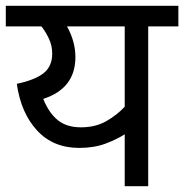

<svg xmlns="http://www.w3.org/2000/svg" viewBox="-20 -642 635 662"><path d="M595 -622V-551H491V0H410V-179Q382 -161 343 -146.5Q304 -132 253 -132Q163 -132 107.5 -192.5Q52 -253 38 -353Q100 -366 130 -389.5Q160 -413 160 -457Q160 -485 148.5 -509Q137 -533 123 -551H0V-622ZM129 -301Q149 -252 179.5 -227.5Q210 -203 259 -203Q309 -203 346 -224Q383 -245 410 -274V-551H211Q240 -499 240 -445Q240 -337 129 -301Z"/></svg>

Font: Noto Sans Historical
Style: Regular
Weight: 400
Designer: Monotype Design Team
Foundry: Monotype Imaging Inc.
Version: Version 2.013; ttfautohint (v1.8.4.7-5d5b)